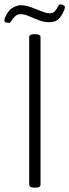

<svg xmlns="http://www.w3.org/2000/svg" viewBox="-32 -859 318 881"><path d="M124 2Q102 2 102 -12V-688Q102 -702 124 -702H132Q154 -702 154 -688V-12Q154 2 132 2ZM10 -754Q4 -754 -4 -756Q-12 -758 -12 -764Q-12 -771 -9 -778Q5 -811 25.5 -823Q46 -835 63 -835Q85 -835 110 -826Q135 -817 158 -807.5Q181 -798 196 -798Q212 -798 220.5 -808.5Q229 -819 234 -829Q239 -839 244 -839Q251 -839 258.5 -835Q266 -831 266 -827Q266 -824 264 -817Q262 -810 255 -797Q245 -777 231 -767Q217 -757 194 -757Q171 -757 147 -766Q123 -775 101.5 -784.5Q80 -794 63 -794Q47 -794 37 -784Q27 -774 21 -764Q15 -754 10 -754Z"/></svg>

Font: Asap Condensed ExtraLight
Style: Regular
Weight: 200
Width: 3
Designer: Pablo Cosgaya
Foundry: Omnibus-Type
Version: Version 3.001; ttfautohint (v1.8.4.7-5d5b)